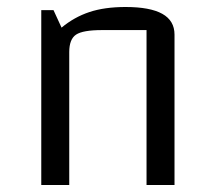

<svg xmlns="http://www.w3.org/2000/svg" viewBox="-20 -529 612 549"><path d="M98 0V-500H133L156 -450Q192 -480 235.5 -494.5Q279 -509 339 -509Q409 -509 444 -489.5Q479 -470 479 -430V0H399V-443H272Q217 -443 197.5 -430Q178 -417 178 -380V0Z"/></svg>

Font: Changa Light
Style: Regular
Weight: 300
Designer: Eduardo Rodriguez Tunni
Foundry: Eduardo Rodriguez Tunni
Version: Version 3.002; ttfautohint (v1.8.2)